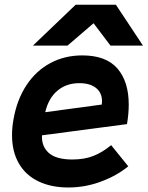

<svg xmlns="http://www.w3.org/2000/svg" viewBox="-20 -798 640 830"><path d="M32 -214Q32 -247.5 38.5 -283Q53.5 -368 94.8 -430.2Q136 -492.5 198 -525.5Q260 -558.5 335.5 -558.5Q438.5 -558.5 487.5 -502Q536.5 -445.5 536.5 -346Q536.5 -306 529 -261.5L161.5 -213Q159 -165.5 190.8 -137Q222.5 -108.5 293 -108.5Q345 -108.5 384.5 -124.2Q424 -140 460.5 -170.5L534.5 -79Q485 -38.5 416.5 -13Q348 12.5 275.5 12.5Q201.5 12.5 146.5 -13.8Q91.5 -40 61.8 -91Q32 -142 32 -214ZM421 -360Q421 -397 395 -417.8Q369 -438.5 323 -438.5Q267 -438.5 228.5 -406.2Q190 -374 175.5 -313L420 -346Q421 -356 421 -360ZM307 -777.5H481L598 -601H457.5L384.5 -697.5L272 -601H122.5Z"/></svg>

Font: JuliaMono ExtraBoldItalic
Style: Regular
Weight: 800
Italic angle: -9°
Monospace: yes
Designer: cormullion
Foundry: corm
Version: Version 0.049; ttfautohint (v1.8.4)